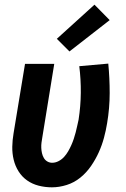

<svg xmlns="http://www.w3.org/2000/svg" viewBox="-20 -793 540 821"><path d="M202 8Q173 8 145.5 1Q118 -6 96 -21.5Q74 -37 59.5 -60Q45 -83 38.5 -110Q32 -137 32.5 -165.5Q33 -194 38 -223L87 -520H212L161 -206Q159 -195 157.5 -183.5Q156 -172 156.5 -160.5Q157 -149 159.5 -138Q162 -127 167.5 -117.5Q173 -108 182.5 -102.5Q192 -97 203 -97Q217 -97 230.5 -104Q244 -111 254 -122Q264 -133 271.5 -146Q279 -159 285 -172.5Q291 -186 295.5 -199.5Q300 -213 303.5 -226.5Q307 -240 310 -254Q313 -268 316 -281Q325 -339 325.5 -396.5Q326 -454 319 -510L443 -521Q449 -459 449 -395Q449 -331 438 -266Q433 -235 424.5 -203.5Q416 -172 402.5 -142Q389 -112 369.5 -83.5Q350 -55 323.5 -33.5Q297 -12 265 -2Q233 8 202 8ZM277 -573 223 -627 384 -773 449 -707Z"/></svg>

Font: Iosevka SS04 Extrabold Oblique
Style: Regular
Weight: 800
Italic angle: -9°
Monospace: yes
Designer: Belleve Invis
Foundry: Belleve Invis
Version: Version 19.0.0; ttfautohint (v1.8.4)